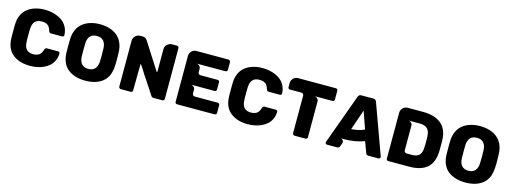

<svg xmlns="http://www.w3.org/2000/svg" viewBox="-11 -1534 6293 2368"><g transform="rotate(15 3135.5 -350.0)"><path d="M46.9 -259.8Q45.9 -268.6 45.9 -295.9V-400.9Q45.9 -428.2 46.9 -437Q48.3 -505.4 73.2 -557.9Q98.1 -610.4 140.6 -642.6Q183.1 -674.8 237.8 -690.9Q292.5 -707 356.9 -707Q416.5 -707 470.5 -692.6Q524.4 -678.2 568.8 -649.7Q613.3 -621.1 640.4 -573.5Q667.5 -525.9 668.9 -464.8Q668.9 -456.1 663.1 -450.2Q655.3 -443.8 647 -443.8H505.9Q491.2 -443.8 484.9 -450.2Q479.5 -454.6 474.1 -470.2Q460.4 -517.1 433.6 -537.1Q406.7 -557.1 356.9 -557.1Q244.6 -557.1 240.2 -432.1Q238.8 -418.9 238.8 -397.9V-299.8Q238.8 -278.3 240.2 -265.1Q244.6 -139.2 356.9 -139.2Q400.4 -139.2 432.1 -159.2Q460.9 -180.7 474.1 -227.1Q478 -241.2 484.9 -247.1Q491.7 -252.9 505.9 -252.9H647Q655.8 -252.9 663.1 -247.1Q668.9 -241.2 668.9 -231.9Q668 -182.1 649.4 -141.1Q630.9 -100.1 600.6 -72.5Q570.3 -44.9 530 -26.1Q489.7 -7.3 446.3 1.2Q402.8 9.8 356.9 9.8Q217.3 9.8 133.5 -58.6Q49.8 -127 46.9 -259.8Z M1060.5 9.8Q992.7 9.8 937.5 -6.6Q882.3 -22.9 840.6 -55.4Q798.8 -87.9 775.1 -140.6Q751.5 -193.4 749.5 -262.2Q748.5 -281.2 748.5 -348.1Q748.5 -416 749.5 -435.1Q751.5 -503.4 775.4 -556.4Q799.3 -609.4 841.1 -642.6Q882.8 -675.8 938.2 -692.9Q993.7 -710 1060.5 -710Q1127.4 -710 1182.9 -692.9Q1238.3 -675.8 1279.5 -642.3Q1320.8 -608.9 1344.7 -556.2Q1368.7 -503.4 1370.6 -435.1Q1372.6 -356.9 1372.6 -348.1Q1372.6 -317.9 1372.3 -302.2Q1372.1 -286.6 1370.4 -258.5Q1368.7 -230.5 1365.5 -213.4Q1362.3 -196.3 1356 -171.9Q1349.6 -147.5 1340.6 -130.1Q1331.5 -112.8 1317.4 -93.8Q1303.2 -74.7 1284.7 -59.1Q1201.7 9.8 1060.5 9.8ZM1176.8 -268.1Q1178.7 -346.2 1178.7 -351.1Q1178.7 -357.9 1176.8 -432.1Q1175.3 -491.7 1146.7 -525.9Q1118.2 -560.1 1060.5 -560.1Q1002 -560.1 973.6 -526.1Q945.3 -492.2 943.8 -432.1Q942.9 -413.1 942.9 -351.1Q942.9 -287.1 943.8 -268.1Q945.3 -209 974.4 -174.6Q1003.4 -140.1 1060.5 -140.1Q1117.7 -140.1 1146.5 -174.8Q1175.3 -209.5 1176.8 -268.1Z M1487.3 -27.8V-612.8Q1487.3 -648.9 1512.9 -674.6Q1538.6 -700.2 1574.2 -700.2H1606.4Q1627 -700.2 1639.2 -693.4Q1651.4 -686.5 1664.6 -668.9Q1752 -532.2 1770.5 -502.9Q1793 -467.8 1816.4 -432.1Q1870.6 -346.2 1871.6 -344.2Q1874.5 -339.8 1877.4 -335.2Q1880.4 -330.6 1881.6 -328.4Q1882.8 -326.2 1883.3 -325.2H1887.7Q1893.6 -325.2 1893.6 -328.1V-612.8Q1893.6 -668.9 1948.2 -693.8Q1966.3 -700.2 1980.5 -700.2H2045.4Q2056.6 -700.2 2062.5 -692.9Q2069.3 -686 2069.3 -673.8V-28.8Q2069.3 -18.1 2062.5 -11.2Q2055.7 -2.9 2045.4 -2.9H1932.6Q1908.2 -2.9 1898.4 -22Q1881.3 -47.9 1844.7 -104Q1808.1 -160.2 1790.5 -187Q1737.3 -264.2 1712.4 -307.1Q1708.5 -313 1700 -325.9Q1691.4 -338.9 1687.5 -345.2Q1675.8 -362.3 1675.3 -362.8Q1672.4 -363.8 1668.5 -363.8L1664.6 -27.8Q1664.6 -15.6 1657.2 -9.8Q1650.4 -2.9 1638.7 -2.9H1512.7Q1503.4 -2.9 1495.4 -10.7Q1487.3 -18.6 1487.3 -27.8Z M2207 -26.9V-611.8Q2207 -648.4 2232.2 -673.8Q2257.3 -699.2 2293.9 -699.2H2702.1Q2711.9 -699.2 2720 -690.9Q2728 -682.6 2728 -672.9V-574.2Q2728 -563.5 2720.2 -557.1Q2712.9 -549.8 2702.1 -549.8H2332Q2354.5 -549.8 2370.8 -533.9Q2387.2 -518.1 2387.2 -496.1V-454.1Q2387.2 -440.4 2396 -431.6Q2404.8 -422.9 2418 -422.9H2635.3Q2661.1 -422.9 2661.1 -397V-307.1Q2661.1 -280.8 2635.3 -280.8H2332Q2353.5 -280.8 2370.4 -265.4Q2387.2 -250 2387.2 -229V-182.1Q2387.2 -171.4 2396 -161.1Q2403.3 -150.9 2418 -150.9H2710Q2722.2 -150.9 2729.2 -144Q2736.3 -137.2 2736.3 -125V-26.9Q2736.3 -16.6 2728.5 -9.3Q2720.7 -2 2710 -2H2232.4Q2221.2 -2 2214.1 -8.8Q2207 -15.6 2207 -26.9Z M2826.7 -259.8Q2825.7 -268.6 2825.7 -295.9V-400.9Q2825.7 -428.2 2826.7 -437Q2828.1 -505.4 2853 -557.9Q2877.9 -610.4 2920.4 -642.6Q2962.9 -674.8 3017.6 -690.9Q3072.3 -707 3136.7 -707Q3196.3 -707 3250.2 -692.6Q3304.2 -678.2 3348.6 -649.7Q3393.1 -621.1 3420.2 -573.5Q3447.3 -525.9 3448.7 -464.8Q3448.7 -456.1 3442.9 -450.2Q3435.1 -443.8 3426.8 -443.8H3285.6Q3271 -443.8 3264.6 -450.2Q3259.3 -454.6 3253.9 -470.2Q3240.2 -517.1 3213.4 -537.1Q3186.5 -557.1 3136.7 -557.1Q3024.4 -557.1 3020 -432.1Q3018.6 -418.9 3018.6 -397.9V-299.8Q3018.6 -278.3 3020 -265.1Q3024.4 -139.2 3136.7 -139.2Q3180.2 -139.2 3211.9 -159.2Q3240.7 -180.7 3253.9 -227.1Q3257.8 -241.2 3264.6 -247.1Q3271.5 -252.9 3285.6 -252.9H3426.8Q3435.5 -252.9 3442.9 -247.1Q3448.7 -241.2 3448.7 -231.9Q3447.8 -182.1 3429.2 -141.1Q3410.6 -100.1 3380.4 -72.5Q3350.1 -44.9 3309.8 -26.1Q3269.5 -7.3 3226.1 1.2Q3182.6 9.8 3136.7 9.8Q2997.1 9.8 2913.3 -58.6Q2829.6 -127 2826.7 -259.8Z M3592.3 -700.2H4071.3Q4097.7 -700.2 4097.7 -673.8V-563Q4097.7 -550.8 4090.3 -544.9Q4083.5 -538.1 4071.3 -538.1H3840.3Q3861.8 -538.1 3879.2 -522.5Q3896.5 -506.8 3896.5 -485.8V-27.8Q3896.5 -15.1 3889.6 -9.8Q3882.8 -2.9 3870.6 -2.9H3732.4Q3721.7 -2.9 3714.1 -10Q3706.5 -17.1 3706.5 -27.8V-506.8Q3706.5 -520.5 3697.3 -529.8Q3685.5 -538.1 3676.3 -538.1H3531.2Q3519 -538.1 3512.2 -544.9Q3505.4 -550.3 3505.4 -563V-613.8Q3505.4 -650.4 3530.5 -675.3Q3555.7 -700.2 3592.3 -700.2Z M4131.3 -5.9Q4125 -13.7 4125 -21Q4125 -28.8 4126 -29.8L4358.4 -668Q4368.7 -696.8 4397.9 -696.8H4553.2Q4583 -696.8 4593.3 -668L4825.2 -29.8Q4826.2 -28.8 4826.2 -21Q4826.2 -12.7 4819.8 -6.3Q4813.5 0 4805.2 0H4676.3Q4650.4 0 4642.1 -22L4590.3 -163.1Q4471.7 -119.1 4329.1 -119.1H4293.9Q4310.5 -116.2 4321.3 -101.1Q4332 -82 4323.2 -60.1L4309.1 -22Q4300.8 0 4275.4 0H4146Q4138.7 0 4131.3 -5.9ZM4552.2 -301.8 4475.1 -522 4385.3 -262.2Q4428.7 -264.6 4474.6 -274.7Q4520.5 -284.7 4552.2 -301.8Z M4904.8 -24.9V-609.9Q4904.8 -645.5 4930.4 -671.1Q4956.1 -696.8 4991.7 -696.8H5191.9Q5261.7 -696.8 5317.9 -680.4Q5374 -664.1 5415.8 -631.1Q5457.5 -598.1 5481 -545.9Q5504.4 -493.7 5505.9 -424.8Q5506.8 -416 5506.8 -392.1V-306.2Q5506.8 -281.7 5505.9 -272.9Q5497.1 0 5196.8 0H4929.7Q4918.5 0 4911.6 -6.8Q4904.8 -13.7 4904.8 -24.9ZM5123 -148.9H5191.9Q5255.4 -148.9 5284.9 -179.9Q5314.5 -210.9 5315.9 -274.9Q5316.4 -279.8 5316.9 -291Q5317.4 -302.2 5317.9 -308.1V-391.1Q5317.4 -396.5 5316.9 -407.2Q5316.4 -418 5315.9 -422.9Q5313 -547.9 5187 -547.9H5037.1Q5058.6 -547.9 5075.2 -532.5Q5091.8 -517.1 5091.8 -496.1V-180.2Q5091.8 -167.5 5101.1 -158.2Q5108.9 -148.9 5123 -148.9Z M5913.6 9.8Q5845.7 9.8 5790.5 -6.6Q5735.4 -22.9 5693.6 -55.4Q5651.9 -87.9 5628.2 -140.6Q5604.5 -193.4 5602.5 -262.2Q5601.6 -281.2 5601.6 -348.1Q5601.6 -416 5602.5 -435.1Q5604.5 -503.4 5628.4 -556.4Q5652.3 -609.4 5694.1 -642.6Q5735.8 -675.8 5791.3 -692.9Q5846.7 -710 5913.6 -710Q5980.5 -710 6035.9 -692.9Q6091.3 -675.8 6132.6 -642.3Q6173.8 -608.9 6197.8 -556.2Q6221.7 -503.4 6223.6 -435.1Q6225.6 -356.9 6225.6 -348.1Q6225.6 -317.9 6225.3 -302.2Q6225.1 -286.6 6223.4 -258.5Q6221.7 -230.5 6218.5 -213.4Q6215.3 -196.3 6209 -171.9Q6202.6 -147.5 6193.6 -130.1Q6184.6 -112.8 6170.4 -93.8Q6156.2 -74.7 6137.7 -59.1Q6054.7 9.8 5913.6 9.8ZM6029.8 -268.1Q6031.7 -346.2 6031.7 -351.1Q6031.7 -357.9 6029.8 -432.1Q6028.3 -491.7 5999.8 -525.9Q5971.2 -560.1 5913.6 -560.1Q5855 -560.1 5826.7 -526.1Q5798.3 -492.2 5796.9 -432.1Q5795.9 -413.1 5795.9 -351.1Q5795.9 -287.1 5796.9 -268.1Q5798.3 -209 5827.4 -174.6Q5856.4 -140.1 5913.6 -140.1Q5970.7 -140.1 5999.5 -174.8Q6028.3 -209.5 6029.8 -268.1Z"/></g></svg>

Font: Cunia
Style: Bold
Weight: 700
Designer: Alejo Bergmann, Denis Ignatov
Foundry: Hubert & Fischer
Version: Version 1.00 February 21, 2019, initial release